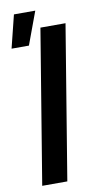

<svg xmlns="http://www.w3.org/2000/svg" viewBox="-92 -861 484 904"><g transform="rotate(-10 150.0 -409.0)"><path d="M34 0 155 -735H275L154 0ZM4 -661 43 -818H145L87 -661Z"/></g></svg>

Font: Iosevka Aile Oblique
Style: Bold
Weight: 700
Italic angle: -9°
Designer: Belleve Invis
Foundry: Belleve Invis
Version: Version 31.1.0; ttfautohint (v1.8.4)